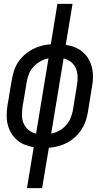

<svg xmlns="http://www.w3.org/2000/svg" viewBox="-20 -755 540 990"><path d="M119 215 154 4Q130 0 107.5 -9Q85 -18 67 -33.5Q49 -49 37 -70Q25 -91 19.5 -114.5Q14 -138 14.5 -163.5Q15 -189 19 -214L41 -344Q45 -368 52.5 -391Q60 -414 74 -435Q88 -456 107.5 -473Q127 -490 149 -501.5Q171 -513 194.5 -519Q218 -525 242 -527L276 -735H354L319 -524Q344 -520 366.5 -511Q389 -502 407 -486.5Q425 -471 437 -450Q449 -429 454.5 -405.5Q460 -382 459.5 -356.5Q459 -331 454 -306L433 -176Q429 -152 421 -129Q413 -106 399 -85Q385 -64 366 -47Q347 -30 325 -18.5Q303 -7 279.5 -1Q256 5 232 7L197 215ZM166 -66 230 -454Q208 -450 188.5 -439Q169 -428 153.5 -411.5Q138 -395 129.5 -374.5Q121 -354 118 -333L96 -203Q93 -180 93.5 -158Q94 -136 102.5 -117Q111 -98 127.5 -84.5Q144 -71 166 -66ZM244 -66Q265 -70 285 -81Q305 -92 320 -108.5Q335 -125 343.5 -145.5Q352 -166 356 -187L377 -317Q381 -340 380 -362Q379 -384 371 -403Q363 -422 346 -435.5Q329 -449 308 -454Z"/></svg>

Font: Iosevka Curly
Style: Italic
Weight: 400
Italic angle: -9°
Monospace: yes
Designer: Belleve Invis
Foundry: Belleve Invis
Version: Version 22.1.2; ttfautohint (v1.8.4)